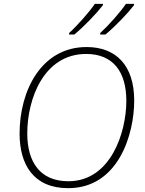

<svg xmlns="http://www.w3.org/2000/svg" viewBox="-20 -970 757 1000"><path d="M502 -798V-790H529C581 -833 645 -900 678 -943V-950H636C607 -907 545 -837 502 -798ZM340 -798V-790H367C419 -833 483 -900 516 -943V-950H474C445 -907 383 -837 340 -798ZM335 10C597 10 679 -271 679 -446C679 -632 582 -725 431 -725C196 -725 82 -499 82 -274C82 -115 153 10 335 10ZM336 -26C188 -26 122 -127 122 -275C122 -455 208 -689 429 -689C569 -689 638 -596 638 -445C638 -279 556 -26 336 -26Z"/></svg>

Font: Noto Sans ExtraLight
Style: Italic
Weight: 200
Italic angle: -12°
Designer: Monotype Design Team
Foundry: Monotype Imaging Inc.
Version: Version 2.013